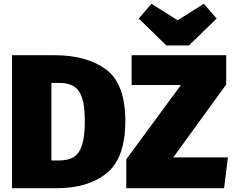

<svg xmlns="http://www.w3.org/2000/svg" viewBox="-20 -985 1228 1005"><path d="M636 -351Q636 -158 539 -79Q442 0 278 0H43V-696H266Q434 -696 535 -621.5Q636 -547 636 -351ZM249 -551V-145H290Q338 -145 367 -164Q396 -183 410 -227.5Q424 -272 424 -351Q424 -429 409.5 -472.5Q395 -516 366 -533.5Q337 -551 291 -551ZM1164 -543 887 -161H1173L1153 0H641V-151L927 -540H669V-696H1164ZM1114 -888 969 -747H851L706 -888L773 -965L910 -879L1047 -965Z"/></svg>

Font: FiraGO Heavy
Style: Regular
Weight: 900
Designer: bBox Type
Foundry: bBox Type GmbH
Version: Version 1.001